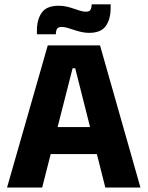

<svg xmlns="http://www.w3.org/2000/svg" viewBox="-20 -843 663 863"><path d="M11.6 0 194.7 -639H429.6L611.3 0H453.4L318.1 -536.1H306.3L169.5 0ZM167.1 -150.6V-271.9H454.8V-150.6ZM380.3 -695.3Q362 -695.3 344.9 -699.4Q327.8 -703.4 312.3 -708.6Q296.9 -713.8 283 -717.9Q269.1 -721.9 257.1 -721.9Q242.8 -721.9 237.1 -714.2Q231.5 -706.5 231.1 -690.8V-689.1H146V-707.2Q146 -755.7 167.9 -786.4Q189.8 -817.2 243.8 -817.2Q263 -817.2 280.2 -813.2Q297.4 -809.1 312.4 -803.8Q327.4 -798.5 341 -794.5Q354.5 -790.4 366.3 -790.4Q380.8 -790.4 386.1 -798.2Q391.4 -805.9 391.8 -821.7V-823.4H477.3V-806.9Q477.3 -757 455.6 -726.2Q433.8 -695.3 380.3 -695.3Z"/></svg>

Font: Anek Gurmukhi Medium
Style: Regular
Weight: 500
Designer: Sarang Kulkarni (Gurmukhi), Yesha Goshar (Latin)
Foundry: Ek Type
Version: Version 1.003